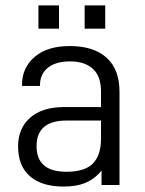

<svg xmlns="http://www.w3.org/2000/svg" viewBox="-20 -684 536 710"><path d="M374 -470.7Q421.9 -427.7 421.9 -344.7V0H355.5V-53.7Q333 -24.4 297.9 -8.8Q264.6 5.9 214.8 5.9Q134.8 5.9 90.8 -32.2Q46.9 -70.3 46.9 -142.6Q46.9 -210 91.8 -249Q136.7 -288.1 216.8 -288.1H353.5V-345.7Q353.5 -401.4 324.2 -428.7Q293.9 -457 239.3 -457Q186.5 -457 157.2 -433.6Q127.9 -410.2 127.9 -369.1V-366.2H61.5V-371.1Q61.5 -434.6 109.4 -474.6Q155.3 -513.7 238.3 -513.7Q326.2 -513.7 374 -470.7ZM323.2 -79.1Q353.5 -109.4 353.5 -171.9V-238.3H226.6Q115.2 -238.3 115.2 -143.6Q115.2 -48.8 225.6 -48.8Q293 -48.8 323.2 -79.1ZM122.1 -664.1H198.2V-578.1H122.1ZM293 -664.1H369.1V-578.1H293Z"/></svg>

Font: DINish
Style: Regular
Weight: 400
Designer: Bert Driehuis
Foundry: Playbeing
Version: Version 3.008; git-95204e4c-release